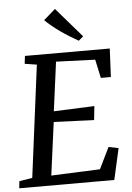

<svg xmlns="http://www.w3.org/2000/svg" viewBox="-66 -1040 746 1086"><g transform="rotate(-5 307.0 -496.5)"><path d="M-1.6 0 2.7 -40.2 76.8 -52 158.6 -688.1 90.4 -698.7 95.7 -743H577.4L569.5 -581.8H512.5L489.9 -687.2L268.1 -695.4L231.3 -416.8L462.3 -426.3L453.9 -347.4L225.4 -356.7L185.2 -55.9L462.6 -67.4L521.8 -188.7L578 -177.5L538.1 0ZM406.8 -802.2Q383.3 -815.2 357.5 -831.2Q331.8 -847.2 306.6 -864.9Q281.5 -882.6 259.7 -900.6Q237.8 -918.6 221.6 -934.9L287.8 -993L433.3 -824.8Z"/></g></svg>

Font: Merriweather 7pt Light
Style: Italic
Weight: 300
Italic angle: -7.8°
Designer: Eben Sorkin
Foundry: Eben Sorkin
Version: Version 2.200;gftools[0.9.31]